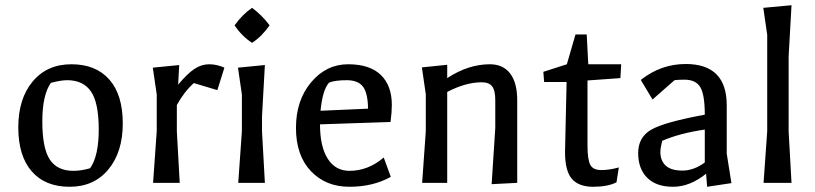

<svg xmlns="http://www.w3.org/2000/svg" viewBox="-20 -700 3119 735"><path d="M246.5 15Q153 15 101.5 -44Q50 -103 50 -212.5Q50 -322 105 -388Q160 -454 253.5 -454Q347 -454 398.5 -395.5Q450 -337 450 -227.5Q450 -118 395 -51.5Q340 15 246.5 15ZM261 -46Q291 -46 325 -56Q358 -103 358 -204.5Q358 -306 328.5 -349.5Q299 -393 237 -393Q214 -393 175 -383Q142 -337 142 -235Q142 -133 170.5 -89.5Q199 -46 261 -46Z M566 0 580 -198V-338L565 -441L666 -451L662 -376Q697 -418 724 -436Q751 -454 780.5 -454Q810 -454 839 -441L812 -355L722 -382Q685 -349 657 -298V-197L668 0Z M892 0 906 -198V-338L891 -441L994 -451L983 -255V-197L994 0ZM878 -603Q909 -646 945 -670Q984 -641 1012 -603Q983 -561 945 -536Q906 -561 878 -603Z M1480 -298Q1480 -271 1475 -233L1205 -224Q1205 -139 1234.5 -92.5Q1264 -46 1318 -46Q1389 -46 1449 -97L1476 -23Q1408 15 1317.5 15Q1227 15 1170 -45Q1113 -105 1113 -210.5Q1113 -316 1171 -385Q1229 -454 1312.5 -454Q1396 -454 1438 -413Q1480 -372 1480 -298ZM1207 -276 1389 -284Q1388 -345 1369 -369Q1350 -393 1307 -393Q1264 -393 1240 -384Q1215 -357 1207 -276Z M1596 0 1610 -198V-339L1595 -442L1692 -452V-401Q1773 -454 1855 -454Q1906 -454 1933 -418.5Q1960 -383 1960 -316V0L1862 5L1876 -210V-317Q1876 -354 1864 -369.5Q1852 -385 1824 -385Q1763 -385 1692 -348V0Z M2063 -386 2060 -425 2150 -454 2183 -568H2226L2232 -454H2358L2355 -401L2229 -392V-143Q2229 -90 2239.5 -69.5Q2250 -49 2281.5 -49Q2313 -49 2349 -59L2340 -2Q2306 15 2251 15Q2196 15 2169.5 -15Q2143 -45 2143 -118Q2143 -143 2149 -386Z M2678 -261Q2678 -337 2661 -366Q2644 -395 2600 -395Q2576 -395 2562 -393L2478 -319L2433 -394Q2510 -455 2605 -455Q2762 -455 2762 -297V-112L2780 1L2687 15L2683 -35Q2621 15 2556.5 15Q2492 15 2457.5 -19.5Q2423 -54 2423 -114Q2423 -174 2472 -203Q2521 -232 2678 -261ZM2508 -118Q2508 -85 2528.5 -66Q2549 -47 2592.5 -47Q2636 -47 2678 -78V-204Q2582 -190 2515 -161Q2508 -134 2508 -118Z M2903 0 2917 -198V-567L2902 -670L3010 -680L2999 -484V-197L3010 0Z"/></svg>

Font: Galdeano
Style: Regular
Weight: 400
Designer: Dario Manuel Muhafara
Foundry: Dario Manuel Muhafara
Version: Version 1.001